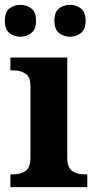

<svg xmlns="http://www.w3.org/2000/svg" viewBox="-26 -774 398 794"><path d="M17 0V-53H29Q59 -53 79.5 -67Q100 -81 100 -124V-416Q100 -456 79.5 -469.5Q59 -483 29 -483H17V-536H252V-124Q252 -81 272.5 -67Q293 -53 323 -53H335V0ZM264 -622Q238 -622 218.5 -637Q199 -652 199 -688Q199 -725 218.5 -739.5Q238 -754 264 -754Q288 -754 308 -739.5Q328 -725 328 -688Q328 -652 308 -637Q288 -622 264 -622ZM58 -622Q33 -622 13.5 -637Q-6 -652 -6 -688Q-6 -725 13.5 -739.5Q33 -754 58 -754Q83 -754 103 -739.5Q123 -725 123 -688Q123 -652 103 -637Q83 -622 58 -622Z"/></svg>

Font: Noto Serif Myanmar
Style: Bold
Weight: 700
Designer: Ben Mitchell and the Monotype Design Team
Foundry: Monotype Imaging Inc.
Version: Version 2.106; ttfautohint (v1.8.4.7-5d5b)